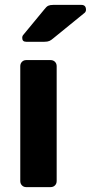

<svg xmlns="http://www.w3.org/2000/svg" viewBox="-20 -766 372 786"><path d="M87 0Q77 0 70 -7Q63 -14 63 -25V-495Q63 -506 70 -513Q77 -520 87 -520H187Q198 -520 205 -513Q212 -506 212 -495V-25Q212 -14 205 -7Q198 0 187 0ZM87 -595Q71 -595 71 -611Q71 -619 76 -624L161 -727Q170 -739 177.5 -742.5Q185 -746 198 -746H313Q332 -746 332 -726Q332 -719 327 -714L198 -609Q190 -602 182.5 -598.5Q175 -595 162 -595Z"/></svg>

Font: Rubik Light SemiBold
Style: Regular
Weight: 600
Version: Version 2.300;gftools[0.9.30]